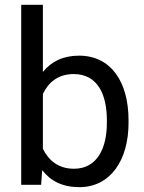

<svg xmlns="http://www.w3.org/2000/svg" viewBox="-20 -770 601 800"><path d="M515.6 -268.6C515.6 -429.7 441.9 -538.1 309.6 -538.1C242.7 -538.1 193.8 -513.7 158.7 -470.2V-750H68.4V0H151.4L155.8 -61C190.9 -15.6 240.7 9.8 310.5 9.8C440.9 9.8 515.6 -103.5 515.6 -258.3ZM425.3 -258.3C425.3 -152.8 385.3 -66.9 288.1 -66.9C221.7 -66.9 182.1 -103 158.7 -149.9V-378.4C180.7 -425.3 220.7 -461.4 287.1 -461.4C388.7 -461.4 425.3 -373.5 425.3 -268.6Z"/></svg>

Font: Nahid
Style: Regular
Weight: 400
Foundry: DejaVu fonts team - Redesigned by Saber Rastikerdar
Version: Version 0.3.0